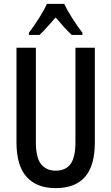

<svg xmlns="http://www.w3.org/2000/svg" viewBox="-20 -960 574 990"><path d="M469 -227Q469 -105 418 -47.5Q367 10 267 10Q169 10 117 -48Q65 -106 65 -226V-714H165V-226Q165 -148 191.5 -114Q218 -80 268 -80Q318 -80 343.5 -114Q369 -148 369 -227V-714H469ZM311 -940Q327 -906 353 -865.5Q379 -825 405 -791V-780H350Q330 -798 309.5 -821Q289 -844 267 -870Q244 -844 222.5 -820Q201 -796 184 -780H129V-791Q155 -825 181.5 -867Q208 -909 222 -940Z"/></svg>

Font: Noto Sans ExtraCondensed Medium
Style: Regular
Weight: 500
Width: 2
Designer: Monotype Design Team
Foundry: Monotype Imaging Inc.
Version: Version 2.013; ttfautohint (v1.8.4.7-5d5b)